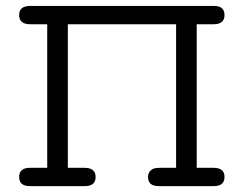

<svg xmlns="http://www.w3.org/2000/svg" viewBox="-20 -631 827 651"><path d="M82 -62H140.1V-548.8H83Q44.9 -548.8 44.9 -579.8Q44.9 -610.8 82 -610.8H706.1Q741.2 -610.8 741.2 -579.8Q741.2 -548.8 704.1 -548.8H647V-62H704.1Q741.2 -62 741.2 -31Q741.2 0 705.1 0H518.1Q481.9 0 481.9 -30.8Q481.9 -48.8 498 -58.1Q504.9 -62 525.9 -62H577.1V-548.8H210V-62H266.1Q304.2 -62 304.2 -31Q304.2 0 268.1 0H81.1Q44.9 0 44.9 -31Q44.9 -62 82 -62Z"/></svg>

Font: CMU Typewriter Text Variable Width
Style: Medium
Weight: 500
Version: Version 0.7.0